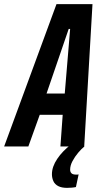

<svg xmlns="http://www.w3.org/2000/svg" viewBox="-62 -708 489 928"><path d="M-42 0 211 -688H385L345 0H230L241 -153H130L75 0ZM163 -256H251L277 -568H270ZM262 200Q236 200 219.5 191.5Q203 183 196 167.5Q189 152 189 134Q189 98 214.5 60Q240 22 282 -10L346 0Q332 11 316 30Q300 49 288.5 70.5Q277 92 277 112Q277 123 283.5 129.5Q290 136 307 136Q309 136 311 136Q313 136 318 135L305 196Q297 198 285 199Q273 200 262 200Z"/></svg>

Font: Saira ExtraCondensed
Style: Bold Italic
Weight: 700
Width: 2
Italic angle: -12°
Designer: Hector Gatti with collaboration of the Omnibus-Type team
Foundry: Omnibus-Type
Version: Version 1.101